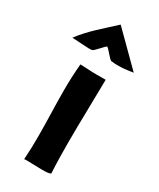

<svg xmlns="http://www.w3.org/2000/svg" viewBox="-194 -819 729 882"><g transform="rotate(30 170.5 -378.0)"><path d="M116 -590C126 -593 158 -634 168 -639C181 -631 209 -590 219 -590C232 -588 244 -588 256 -588C301 -588 332 -597 334 -595L171 -757C112 -702 54 -655 9 -594C69 -591 86 -589 98 -589C104 -589 108 -589 116 -590ZM96 0C99 -1 105 -1 112 -1C132 -1 164 1 191 1C214 1 232 0 237 -6C234 -59 233 -113 233 -167C233 -278 237 -392 238 -500V-503H221C178 -502 147 -504 130 -505C124 -505 113 -506 106 -506C104 -506 103 -506 102 -506V-505C98 -460 96 -414 96 -366C96 -287 100 -205 100 -124C100 -82 99 -41 96 0Z"/></g></svg>

Font: HEYCLAY
Style: Regular
Weight: 400
Designer: Marcelo Magalhaes
Foundry: Marcelo Magalhães
Version: Version 1.300;hotconv 1.0.109;makeotfexe 2.5.65596